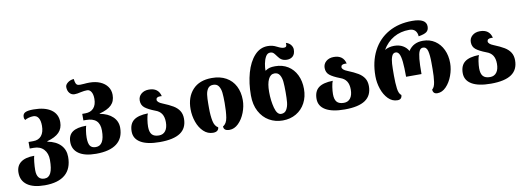

<svg xmlns="http://www.w3.org/2000/svg" viewBox="-72 -1267 5473 1988"><g transform="rotate(-10 2664.0 -273.0)"><path d="M20 68Q20 -3 68.5 -40Q117 -77 211 -77Q205 -60 200 -13.5Q195 33 195 72Q195 174 276 174Q321 174 342.5 129.5Q364 85 364 -7Q364 -76 326 -117.5Q288 -159 221 -159H178V-228H228Q284 -228 314 -265Q344 -302 344 -369Q344 -424 325.5 -453Q307 -482 272 -482Q248 -482 221 -474.5Q194 -467 187 -458Q180 -463 176.5 -470.5Q173 -478 173 -492Q173 -525 200 -538Q227 -551 285 -551Q405 -551 471 -505Q537 -459 537 -374Q537 -308 496.5 -266.5Q456 -225 371 -202V-197Q460 -180 507.5 -130.5Q555 -81 555 -5Q555 118 482 180.5Q409 243 267 243Q147 243 83.5 197.5Q20 152 20 68Z M603 -151Q603 -223 650 -256.5Q697 -290 795 -290Q790 -278 784 -240Q778 -202 778 -167Q778 -107 796 -81Q814 -55 856 -55Q947 -55 947 -213Q947 -282 911.5 -315.5Q876 -349 802 -349H776V-418H808Q865 -418 896 -452.5Q927 -487 927 -550Q927 -597 910.5 -623.5Q894 -650 868 -650Q838 -650 801 -642Q762 -632 734 -632Q702 -632 681.5 -656.5Q661 -681 661 -720Q661 -744 687.5 -765Q714 -786 752 -789Q756 -757 762.5 -742.5Q769 -728 779.5 -723.5Q790 -719 809 -719Q821 -719 849 -721Q876 -724 905 -724Q969 -724 1017.5 -703Q1066 -682 1093 -644.5Q1120 -607 1120 -557Q1120 -490 1079.5 -451Q1039 -412 954 -390V-387Q1041 -371 1089.5 -324Q1138 -277 1138 -209Q1138 -99 1064 -42.5Q990 14 847 14Q728 14 665.5 -29.5Q603 -73 603 -151Z M1248 -149Q1248 -228 1295.5 -265.5Q1343 -303 1446 -305Q1437 -286 1430.5 -243Q1424 -200 1424 -168Q1424 -112 1447 -86Q1470 -60 1521 -60Q1565 -60 1589.5 -92.5Q1614 -125 1614 -184Q1614 -238 1592.5 -271Q1571 -304 1527 -319Q1454 -347 1420 -374.5Q1386 -402 1386 -450Q1386 -492 1417.5 -519Q1449 -546 1498 -546Q1598 -546 1619 -456Q1613 -457 1602 -457Q1559 -457 1559 -427Q1559 -415 1572.5 -402.5Q1586 -390 1612 -380Q1681 -352 1721.5 -327.5Q1762 -303 1783.5 -269Q1805 -235 1805 -186Q1805 -87 1734 -39Q1663 9 1518 9Q1386 9 1317 -32Q1248 -73 1248 -149Z M1889 -271Q1889 -398 1959.5 -474.5Q2030 -551 2161 -551Q2248 -551 2310.5 -516Q2373 -481 2405.5 -417.5Q2438 -354 2438 -271Q2438 -205 2412.5 -139.5Q2387 -74 2344 -32Q2301 10 2250 10Q2189 10 2189 -37Q2228 -58 2238 -121Q2248 -184 2248 -274Q2248 -341 2243.5 -382Q2239 -423 2220.5 -451Q2202 -479 2163 -479Q2125 -479 2107 -453Q2089 -427 2084 -389Q2079 -351 2079 -293V-246Q2079 -170 2090.5 -113Q2102 -56 2138 -37Q2138 -17 2123 -3.5Q2108 10 2077 10Q2021 10 1978 -30.5Q1935 -71 1912 -136Q1889 -201 1889 -271Z M2529 -303Q2529 -431 2559.5 -539Q2590 -647 2648.5 -711.5Q2707 -776 2788 -776Q2815 -776 2837 -770.5Q2859 -765 2886 -751Q2926 -730 2952 -730Q2968 -730 2974.5 -737Q2981 -744 2981 -759Q2981 -770 2980 -776Q3014 -766 3031.5 -742.5Q3049 -719 3049 -695Q3049 -648 3025 -625Q3001 -602 2962 -602Q2930 -602 2908 -615Q2886 -628 2869 -653Q2864 -659 2851.5 -676Q2839 -693 2828 -699Q2817 -705 2802 -705Q2772 -705 2754.5 -674Q2737 -643 2729.5 -602Q2722 -561 2722 -530H2726Q2749 -546 2771.5 -551.5Q2794 -557 2828 -557Q2904 -557 2961.5 -521.5Q3019 -486 3050.5 -421.5Q3082 -357 3082 -274Q3082 -192 3048 -127.5Q3014 -63 2952 -26.5Q2890 10 2810 10Q2732 10 2668.5 -26.5Q2605 -63 2567 -133.5Q2529 -204 2529 -303ZM2889 -274Q2889 -341 2885 -383.5Q2881 -426 2863 -455.5Q2845 -485 2808 -485Q2766 -485 2743.5 -438Q2721 -391 2721 -305Q2721 -214 2741.5 -137Q2762 -60 2806 -60Q2844 -60 2862.5 -92Q2881 -124 2885 -167Q2889 -210 2889 -274Z M3192 -149Q3192 -228 3239.5 -265.5Q3287 -303 3390 -305Q3381 -286 3374.5 -243Q3368 -200 3368 -168Q3368 -112 3391 -86Q3414 -60 3465 -60Q3509 -60 3533.5 -92.5Q3558 -125 3558 -184Q3558 -238 3536.5 -271Q3515 -304 3471 -319Q3398 -347 3364 -374.5Q3330 -402 3330 -450Q3330 -492 3361.5 -519Q3393 -546 3442 -546Q3542 -546 3563 -456Q3557 -457 3546 -457Q3503 -457 3503 -427Q3503 -415 3516.5 -402.5Q3530 -390 3556 -380Q3625 -352 3665.5 -327.5Q3706 -303 3727.5 -269Q3749 -235 3749 -186Q3749 -87 3678 -39Q3607 9 3462 9Q3330 9 3261 -32Q3192 -73 3192 -149Z M3833 -275Q3833 -427 3891.5 -539.5Q3950 -652 4057 -712.5Q4164 -773 4307 -773Q4455 -773 4455 -689Q4455 -651 4431 -632.5Q4407 -614 4346 -604Q4344 -642 4323 -664.5Q4302 -687 4261 -687Q4169 -687 4097 -645.5Q4025 -604 3979 -526Q4023 -551 4078 -551Q4131 -551 4169 -529Q4207 -507 4226 -471Q4254 -513 4292.5 -532Q4331 -551 4380 -551Q4452 -551 4506 -515Q4560 -479 4589.5 -416.5Q4619 -354 4619 -275Q4619 -210 4594.5 -143.5Q4570 -77 4528 -33.5Q4486 10 4436 10Q4411 10 4399.5 -3Q4388 -16 4388 -37Q4413 -55 4421 -111Q4429 -167 4429 -243V-278V-313Q4429 -390 4417.5 -435.5Q4406 -481 4369 -481Q4344 -481 4331 -455Q4318 -429 4312.5 -372.5Q4307 -316 4307 -214H4145Q4145 -313 4139 -371Q4133 -429 4119 -455Q4105 -481 4081 -481Q4053 -481 4040.5 -448.5Q4028 -416 4025.5 -371.5Q4023 -327 4023 -248Q4023 -167 4030.5 -110.5Q4038 -54 4064 -37Q4064 -16 4052.5 -3Q4041 10 4016 10Q3961 10 3919.5 -32Q3878 -74 3855.5 -140Q3833 -206 3833 -275Z M4729 -149Q4729 -228 4776.5 -265.5Q4824 -303 4927 -305Q4918 -286 4911.5 -243Q4905 -200 4905 -168Q4905 -112 4928 -86Q4951 -60 5002 -60Q5046 -60 5070.5 -92.5Q5095 -125 5095 -184Q5095 -238 5073.5 -271Q5052 -304 5008 -319Q4935 -347 4901 -374.5Q4867 -402 4867 -450Q4867 -492 4898.5 -519Q4930 -546 4979 -546Q5079 -546 5100 -456Q5094 -457 5083 -457Q5040 -457 5040 -427Q5040 -415 5053.5 -402.5Q5067 -390 5093 -380Q5162 -352 5202.5 -327.5Q5243 -303 5264.5 -269Q5286 -235 5286 -186Q5286 -87 5215 -39Q5144 9 4999 9Q4867 9 4798 -32Q4729 -73 4729 -149Z"/></g></svg>

Font: Noto Serif Georgian Black
Style: Regular
Weight: 900
Designer: Monotype Design team
Foundry: Monotype Imaging Inc.
Version: Version 1.000